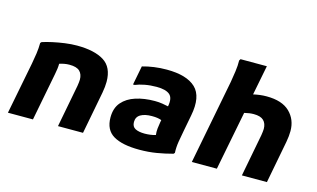

<svg xmlns="http://www.w3.org/2000/svg" viewBox="-91 -1026 2151 1304"><g transform="rotate(15 984.5 -374.0)"><path d="M27 0 98 -364Q105 -400 110.5 -439Q116 -478 116 -514L123 -522Q153 -532 194 -541Q235 -550 279 -556Q323 -562 363 -562Q486 -562 553 -520Q620 -478 620 -376Q620 -359 618 -339.5Q616 -320 612 -298L555 0H379L436 -298Q438 -311 439.5 -323Q441 -335 441 -343Q441 -381 419.5 -402Q398 -423 347 -423Q328 -423 310 -419.5Q292 -416 277 -411Q277 -394 274.5 -375Q272 -356 268 -336L203 0Z M953 12Q833 12 770.5 -25Q708 -62 708 -150Q708 -216 743 -256.5Q778 -297 837.5 -316Q897 -335 971 -335Q999 -335 1024 -331Q1049 -327 1066 -323Q1078 -384 1050 -407.5Q1022 -431 958 -431Q913 -431 874.5 -423.5Q836 -416 810 -405H798L824 -539Q862 -550 905 -556Q948 -562 994 -562Q1135 -562 1198 -502Q1261 -442 1234 -304L1213 -194Q1205 -154 1198 -111.5Q1191 -69 1193 -30L1186 -22Q1131 -7 1074 2.5Q1017 12 953 12ZM870 -161Q870 -128 894.5 -115.5Q919 -103 960 -103Q978 -103 998.5 -105.5Q1019 -108 1037 -114Q1034 -135 1036.5 -159.5Q1039 -184 1043 -205L1046 -221Q1033 -226 1017 -228.5Q1001 -231 978 -231Q929 -231 899.5 -214Q870 -197 870 -161Z M1496 0H1320L1435 -594Q1441 -628 1447 -671Q1453 -714 1452 -749L1459 -760H1644L1603 -551Q1625 -556 1648 -559Q1671 -562 1696 -562Q1805 -562 1859 -509.5Q1913 -457 1913 -376Q1913 -359 1911 -339.5Q1909 -320 1905 -298L1848 0H1672L1729 -298Q1731 -311 1732.5 -323Q1734 -335 1734 -343Q1734 -381 1712.5 -402Q1691 -423 1643 -423Q1613 -423 1577 -414Z"/></g></svg>

Font: Kufam
Style: Bold Italic
Weight: 700
Italic angle: -11°
Designer: Artur Schmal
Foundry: Original Type
Version: Version 1.301; ttfautohint (v1.8.3)